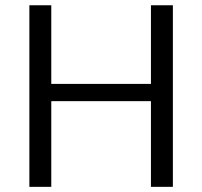

<svg xmlns="http://www.w3.org/2000/svg" viewBox="-20 -724 784 744"><path d="M93.8 -703.6H178.7V-398.9H564.9V-703.6H649.9V0H564.9V-332H178.7V0H93.8Z"/></svg>

Font: Metrophobic
Style: Regular
Weight: 400
Designer: vernon adams
Foundry: vernon adams
Version: Version 1.000